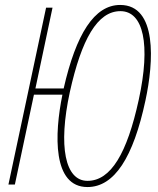

<svg xmlns="http://www.w3.org/2000/svg" viewBox="-20 -745 638 775"><path d="M14 0H40L117 -363H232C199 -202 192 10 333 10C442 10 518 -110 567 -339C601 -496 615 -725 465 -725C361 -725 287 -608 237 -388H123L192 -714H166ZM333 -15C243 -15 214 -153 262 -374C309 -586 373 -700 466 -700C559 -700 589 -566 540 -342C493 -127 428 -15 333 -15Z"/></svg>

Font: Noto Sans ExtraCondensed Thin
Style: Italic
Weight: 100
Width: 2
Italic angle: -12°
Designer: Monotype Design Team
Foundry: Monotype Imaging Inc.
Version: Version 2.013